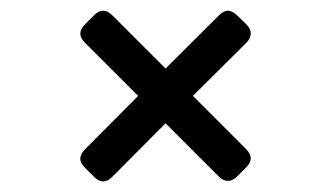

<svg xmlns="http://www.w3.org/2000/svg" viewBox="-20 -550 626 363"><path d="M174.8 -529.8Q183.6 -529.8 192.4 -521L293 -420.4L394 -521Q402.8 -529.8 410.6 -529.8Q418.9 -529.8 428.2 -521L445.8 -503.9Q454.1 -495.6 454.1 -486.8Q454.1 -477.5 445.8 -469.2L344.7 -368.7L445.3 -268.1Q454.1 -259.3 454.1 -250.7Q454.1 -242.2 445.3 -233.4L428.2 -216.3Q419.9 -208 411.1 -208Q401.9 -208 393.6 -216.3L293 -316.9L192.4 -215.8Q183.6 -207 175 -207Q166.5 -207 157.7 -215.8L140.6 -232.9Q131.8 -241.7 131.8 -250Q131.8 -258.8 140.6 -267.6L241.2 -368.7L140.6 -469.2Q131.8 -478 131.8 -486.6Q131.8 -495.1 140.6 -503.9L157.7 -521Q166.5 -529.8 174.8 -529.8Z"/></svg>

Font: Simply Mono
Style: Book
Weight: 400
Designer: Wojciech Kalinowski "wmk69" (wmk69@o2.pl)
Foundry: Wojciech Kalinowski "wmk69" (wmk69@o2.pl)
Version: Version 1.0.0